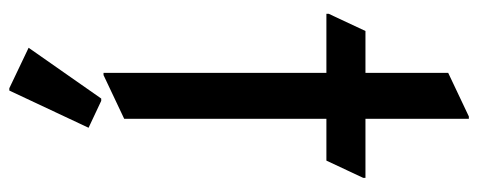

<svg xmlns="http://www.w3.org/2000/svg" viewBox="-324 -472 1017 408"><g transform="rotate(90 184.0 -268.5)"><path d="M135.3 19.5V-454.1H9.8V-459L46.4 -537.1H135.3V-712.9L228 -756.8H232.9V-537.1H358.4V-532.2L321.8 -454.1H232.9V-24.4L140.1 19.5ZM172.9 219.7H168L82 178.7L189.9 24.4H194.8L252 51.3Z"/></g></svg>

Font: Nova Oval
Style: Book
Weight: 400
Version: Version 2.000